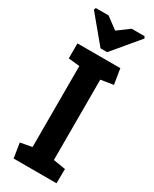

<svg xmlns="http://www.w3.org/2000/svg" viewBox="-229 -954 806 1008"><g transform="rotate(30 174.0 -450.0)"><path d="M30 -900H107L177 -848L247 -900H325L331 -889L197 -729H157L25 -888ZM51 0 37 -89 107 -102V-593L39 -600V-691H299L314 -598L238 -586V-99L312 -87L311 0Z"/></g></svg>

Font: Kreon Light
Style: Bold
Weight: 700
Version: Version 2.002